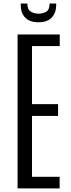

<svg xmlns="http://www.w3.org/2000/svg" viewBox="-20 -1052 395 1072"><path d="M78.1 0V-859.4H313.5V-794.9H158.7V-470.7H304.2V-404.8H158.7V-64.9H313V0ZM194.3 -927.7Q146 -927.7 120.8 -953.6Q95.7 -979.5 95.7 -1024.9V-1032.2H132.8Q132.8 -998 152.6 -986.8Q172.4 -975.6 195.3 -975.6Q217.8 -975.6 237.3 -986.1Q256.8 -996.6 256.8 -1032.2H293.9V-1025.9Q293.9 -981.4 269.5 -954.6Q245.1 -927.7 194.3 -927.7Z"/></svg>

Font: Antonio ExtraLight
Style: Regular
Weight: 250
Designer: Vernon Adams
Foundry: Vernon Adams
Version: Version 1.002